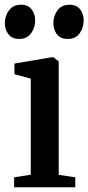

<svg xmlns="http://www.w3.org/2000/svg" viewBox="-30 -791 373 811"><path d="M29.5 0V-42L100 -53V-459L31 -477.5V-522.5L187.5 -549H196L218 -531.5V-52.5L288 -42V0ZM50.5 -626.5Q21 -626.5 5.8 -646Q-9.5 -665.5 -9.5 -693Q-9.5 -724 8.2 -747.5Q26 -771 58 -771H59Q88.5 -771 103.5 -751.5Q118.5 -732 118.5 -704.5Q118.5 -674 101.2 -650.2Q84 -626.5 51 -626.5ZM255 -626.5Q225.5 -626.5 210.5 -646Q195.5 -665.5 195.5 -693Q195.5 -724 213 -747.5Q230.5 -771 263 -771H264Q293.5 -771 308.5 -751.5Q323.5 -732 323.5 -704.5Q323.5 -674 306.2 -650.2Q289 -626.5 256 -626.5Z"/></svg>

Font: Merriweather 60pt SemiBold
Style: Regular
Weight: 600
Version: Version 2.100